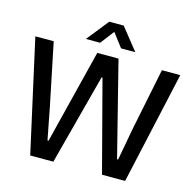

<svg xmlns="http://www.w3.org/2000/svg" viewBox="-129 -1069 1216 1202"><g transform="rotate(15 478.5 -468.5)"><path d="M170.9 0 8.8 -729H127.9L210.9 -326.2L251 -119.1H257.8L410.2 -729H547.9L702.1 -118.2H709L747.1 -325.2L829.1 -729H948.2L786.1 0H636.2L481.9 -587.9H476.1L320.8 0ZM318.8 -794.9 432.1 -937H525.9L639.2 -794.9H546.9L479 -883.8L411.1 -794.9Z"/></g></svg>

Font: Lumene Sans Medium
Style: Regular
Weight: 500
Designer: Deni Anggara
Version: Version 1.003;Glyphs 3.1.2 (3151)